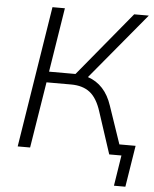

<svg xmlns="http://www.w3.org/2000/svg" viewBox="-58 -753 766 955"><g transform="rotate(5 325.0 -276.0)"><path d="M53 0 165 -705H227L176 -384H308L573 -705H646L371 -374Q458 -345 492 -242L556 -54H637L604 153H547L571 0H510L442 -208Q421 -274 385 -302Q349 -330 291 -330H168L115 0Z"/></g></svg>

Font: Nunito Sans Light
Style: Italic
Weight: 300
Italic angle: -9°
Designer: Vernon Adams
Foundry: Vernon Adams
Version: Version 3.006; ttfautohint (v1.8.3)